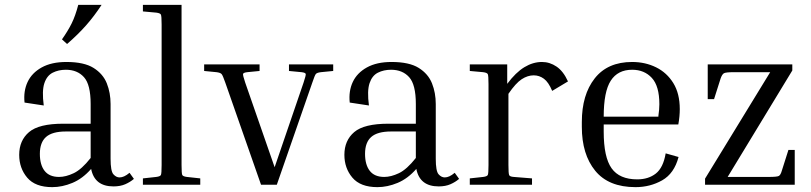

<svg xmlns="http://www.w3.org/2000/svg" viewBox="-20 -760 3337 790"><path d="M447 7Q369 7 355 -65Q320 -25 278 -7.5Q236 10 195 10Q125 10 92 -29Q59 -68 59 -123Q59 -182 99.5 -216.5Q140 -251 240 -251H353V-332Q353 -412 325.5 -442.5Q298 -473 251 -473Q221 -473 197 -461Q173 -449 162.5 -417.5Q152 -386 160 -326L81 -338Q76 -385 93.5 -422.5Q111 -460 151.5 -482.5Q192 -505 253 -505Q326 -505 365 -480.5Q404 -456 419.5 -417Q435 -378 435 -332V-107Q435 -56 446.5 -43Q458 -30 472 -30Q481 -30 491 -34.5Q501 -39 513 -49L531 -24Q516 -11 495.5 -2Q475 7 447 7ZM223 -32Q251 -32 283.5 -47.5Q316 -63 353 -110V-219H251Q195 -219 169.5 -196.5Q144 -174 144 -127Q144 -82 163.5 -57Q183 -32 223 -32ZM256 -579 235 -598Q259 -632 274.5 -663Q290 -694 302 -740H398Q368 -694 334.5 -656Q301 -618 256 -579Z M568 -713V-740H727V-81Q727 -46 730 -40Q733 -34 749 -32L804 -26V0H568V-26L623 -32Q639 -34 642 -40Q645 -46 645 -81V-659Q645 -694 642 -700Q639 -706 623 -708Z M1265 -420 1119 0H1054L907 -420Q897 -449 892 -455Q887 -461 871 -463L820 -468V-495H1048V-468L997 -463Q981 -461 980 -455.5Q979 -450 989 -420L1110 -72L1229 -420Q1239 -450 1238 -455.5Q1237 -461 1221 -463L1169 -468V-495H1351V-468L1300 -463Q1284 -461 1279.5 -455.5Q1275 -450 1265 -420Z M1785 7Q1707 7 1693 -65Q1658 -25 1616 -7.5Q1574 10 1533 10Q1463 10 1430 -29Q1397 -68 1397 -123Q1397 -182 1437.5 -216.5Q1478 -251 1578 -251H1691V-332Q1691 -412 1663.5 -442.5Q1636 -473 1589 -473Q1559 -473 1535 -461Q1511 -449 1500.5 -417.5Q1490 -386 1498 -326L1419 -338Q1414 -385 1431.5 -422.5Q1449 -460 1489.5 -482.5Q1530 -505 1591 -505Q1664 -505 1703 -480.5Q1742 -456 1757.5 -417Q1773 -378 1773 -332V-107Q1773 -56 1784.5 -43Q1796 -30 1810 -30Q1819 -30 1829 -34.5Q1839 -39 1851 -49L1869 -24Q1854 -11 1833.5 -2Q1813 7 1785 7ZM1561 -32Q1589 -32 1621.5 -47.5Q1654 -63 1691 -110V-219H1589Q1533 -219 1507.5 -196.5Q1482 -174 1482 -127Q1482 -82 1501.5 -57Q1521 -32 1561 -32Z M1913 -468V-495H2067V-415Q2102 -462 2137.5 -483.5Q2173 -505 2210 -505Q2242 -505 2270 -486Q2298 -467 2317 -425L2252 -386Q2237 -422 2218 -436Q2199 -450 2176 -450Q2151 -450 2126.5 -434Q2102 -418 2072 -374V-81Q2072 -46 2075 -39.5Q2078 -33 2094 -32L2169 -26V0H1913V-26L1968 -32Q1984 -34 1987 -40Q1990 -46 1990 -81V-414Q1990 -449 1987 -455Q1984 -461 1968 -463Z M2772 -114Q2754 -46 2704.5 -18Q2655 10 2595 10Q2484 10 2429 -57.5Q2374 -125 2374 -238V-258Q2374 -370 2427 -437.5Q2480 -505 2581 -505Q2635 -505 2679.5 -483Q2724 -461 2750.5 -418Q2777 -375 2777 -311Q2777 -281 2771 -248H2464V-218Q2464 -113 2496.5 -67.5Q2529 -22 2602 -22Q2648 -22 2678.5 -46Q2709 -70 2719 -129ZM2581 -473Q2522 -473 2493 -428Q2464 -383 2464 -280H2689V-283Q2691 -296 2692 -308.5Q2693 -321 2693 -331Q2693 -406 2662 -439.5Q2631 -473 2581 -473Z M3224 -143H3250V0H2881V-25L3149 -463H2999Q2966 -463 2958.5 -458.5Q2951 -454 2945 -437L2918 -352H2892V-495H3240V-470L2974 -32H3143Q3177 -32 3184.5 -36Q3192 -40 3197 -58Z"/></svg>

Font: Inria Serif
Style: Regular
Weight: 400
Designer: Black Foundry Team
Foundry: Black Foundry
Version: Version 1.000; ttfautohint (v1.8.3)